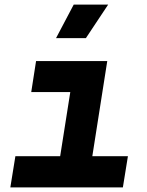

<svg xmlns="http://www.w3.org/2000/svg" viewBox="-20 -816 640 836"><path d="M25 0 47 -136H242L286 -415H116L137 -550H447L382 -136H537L515 0ZM451 -796H301L224 -650H354Z"/></svg>

Font: JetBrains Mono ExtraBold
Style: Italic
Weight: 800
Designer: Philipp Nurullin, Konstantin Bulenkov
Foundry: JetBrains
Version: Version 1.000; ttfautohint (v1.8.3)